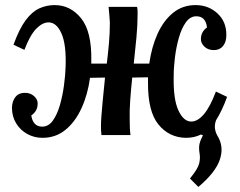

<svg xmlns="http://www.w3.org/2000/svg" viewBox="-20 -531 942 755"><path d="M147 11Q115 11 87.5 -4Q60 -19 43.5 -46Q27 -73 27 -108Q28 -134 41 -150Q54 -166 78 -166Q100 -166 114.5 -152.5Q129 -139 128 -123Q128 -94 103 -77Q110 -33 146 -33Q171 -33 188 -57Q205 -81 215.5 -117.5Q226 -154 231.5 -194.5Q237 -235 238 -268Q241 -357 221.5 -400Q202 -443 171 -443Q147 -443 122.5 -418Q98 -393 76 -335L33 -355Q56 -418 81 -451.5Q106 -485 134.5 -498Q163 -511 195 -511Q257 -511 299 -459Q341 -407 339 -293Q339 -287 339 -281H400Q405 -322 408.5 -361.5Q412 -401 412 -442Q411 -456 410 -471.5Q409 -487 407 -504H519Q521 -494 521 -487.5Q521 -481 521 -471Q521 -433 516.5 -383.5Q512 -334 506 -281H567Q576 -346 599.5 -398Q623 -450 660.5 -480.5Q698 -511 749 -511Q800 -511 835.5 -478Q871 -445 870 -392Q870 -366 857 -350Q844 -334 821 -334Q798 -334 784 -347.5Q770 -361 770 -377Q770 -406 794 -423Q789 -467 752 -467Q728 -467 711 -443.5Q694 -420 683.5 -383Q673 -346 668 -306Q663 -266 663 -232Q661 -141 681.5 -97Q702 -53 732 -53Q757 -53 781.5 -81.5Q806 -110 829 -171L873 -150Q853 -95 830 -59Q824 -44 825 -29Q826 -14 834 1Q862 45 844.5 96.5Q827 148 760 204L727 171Q758 133 763 112.5Q768 92 765 74Q761 50 764.5 35Q768 20 778 1L770 -2Q744 11 711 11Q645 10 603 -41.5Q561 -93 562 -207Q562 -217 562 -227L500 -226Q495 -179 492 -136.5Q489 -94 490 -62Q490 -48 490.5 -32.5Q491 -17 493 0H379Q378 -10 377.5 -16.5Q377 -23 377 -33Q377 -49 378.5 -71.5Q380 -94 383.5 -130.5Q387 -167 393 -226L334 -225Q325 -159 300.5 -105.5Q276 -52 237.5 -20.5Q199 11 147 11Z"/></svg>

Font: Lora SemiBold
Style: Italic
Weight: 600
Italic angle: -3°
Designer: Olga Karpushina, Alexei Vanyashin (Cyrillic)
Foundry: Cyreal
Version: Version 3.011; ttfautohint (v1.8.4.7-5d5b)